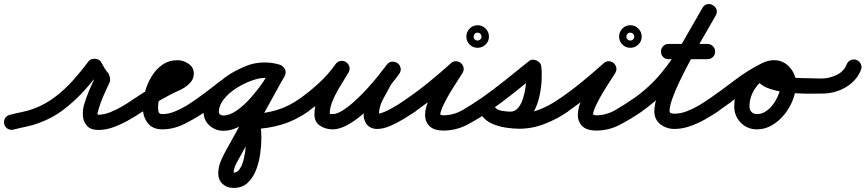

<svg xmlns="http://www.w3.org/2000/svg" viewBox="-50 -594 4256 944"><path d="M17 43Q2 47 -11.5 39.5Q-25 32 -29 17Q-33 2 -25.5 -11.5Q-18 -25 -3 -29Q27 -37 57.5 -43Q88 -49 117 -60Q173 -81 221 -117.5Q269 -154 309.5 -199.5Q350 -245 385 -292Q395 -306 417 -305Q438 -304 447 -289Q454 -277 463.5 -260Q473 -243 481 -236Q486 -231 490 -215Q493 -199 490 -192Q475 -159 460 -126Q445 -93 435 -58Q431 -43 429.5 -36.5Q428 -30 434 -30Q462 -30 494 -43Q526 -56 556 -74Q586 -92 608 -108Q608 -108 608 -108Q608 -108 608 -108Q621 -117 636.5 -114Q652 -111 661 -99Q670 -86 667 -70.5Q664 -55 652 -46Q622 -26 585.5 -5Q549 16 510 30.5Q471 45 434 45Q397 45 379 26Q361 7 358 -21Q355 -49 363 -78Q374 -116 389.5 -152Q405 -188 422 -224Q424 -227 426.5 -219.5Q429 -212 431 -203Q433 -193 433.5 -185.5Q434 -178 431 -180Q416 -193 404.5 -213Q393 -233 383 -251Q379 -258 390 -261Q401 -264 415 -263Q429 -262 439.5 -258Q450 -254 445 -248Q406 -194 360 -144Q314 -94 260.5 -53.5Q207 -13 143 10Q112 22 80 28.5Q48 35 17 43Q17 43 17 43Q17 43 17 43Z M651 -46Q639 -37 623.5 -40Q608 -43 599 -56Q590 -68 593 -83.5Q596 -99 609 -108Q658 -142 709.5 -170Q761 -198 813 -226Q821 -231 826 -234Q829 -236 829 -236Q828 -234 828 -232Q828 -239 828.5 -232Q829 -225 829 -224Q831 -220 829.5 -221.5Q828 -223 823 -223Q799 -223 781 -206Q763 -189 751 -163.5Q739 -138 733 -111.5Q727 -85 727 -66Q727 -53 730 -43Q733 -33 748 -33Q777 -33 807.5 -45Q838 -57 866.5 -74.5Q895 -92 917 -108Q930 -117 945.5 -114Q961 -111 970 -99Q979 -86 976 -70.5Q973 -55 961 -46Q916 -15 860.5 13.5Q805 42 748 42Q700 42 676 10.5Q652 -21 652 -66Q652 -102 663 -142.5Q674 -183 695.5 -218.5Q717 -254 749 -276Q781 -298 823 -298Q851 -298 877 -280.5Q903 -263 903 -232Q903 -204 882 -184Q862 -163 831 -149.5Q800 -136 775 -122Q743 -105 712 -86Q681 -67 651 -46Q651 -46 651 -46Q651 -46 651 -46Z M908 -55Q899 -68 902 -83.5Q905 -99 917 -108Q955 -134 993.5 -165Q1032 -196 1073 -223.5Q1114 -251 1158 -269Q1202 -287 1251 -287Q1289 -287 1325 -276Q1325 -276 1325 -276Q1325 -276 1325 -276Q1340 -272 1347 -258Q1354 -244 1350 -229Q1346 -214 1332 -207Q1318 -200 1303 -204Q1278 -212 1251 -212Q1211 -212 1172.5 -195Q1134 -178 1097.5 -151.5Q1061 -125 1027 -97Q993 -69 961 -46Q948 -37 932.5 -40Q917 -43 908 -55ZM1350 -230Q1346 -215 1332.5 -207.5Q1319 -200 1304 -204Q1278 -211 1252 -211Q1224 -211 1185.5 -197Q1147 -183 1110.5 -159.5Q1074 -136 1050 -105.5Q1026 -75 1026 -43Q1026 -35 1033 -30.5Q1040 -26 1047 -26Q1079 -26 1114.5 -51Q1150 -76 1183.5 -114Q1217 -152 1243 -190Q1269 -228 1282 -255Q1291 -271 1305.5 -273.5Q1320 -276 1333 -270Q1345 -263 1351.5 -249.5Q1358 -236 1349 -220Q1292 -117 1235 -13.5Q1178 90 1121 193Q1112 208 1105.5 223.5Q1099 239 1098 257Q1098 260 1094.5 257.5Q1091 255 1098 255Q1118 255 1130.5 234Q1143 213 1149.5 183.5Q1156 154 1158 127Q1160 100 1160 87Q1160 69 1158.5 50Q1157 31 1153 13Q1149 0 1161 -17Q1174 -33 1188 -33Q1254 -36 1311 -53Q1368 -70 1422 -108Q1435 -117 1450.5 -114Q1466 -111 1475 -99Q1484 -86 1481 -70.5Q1478 -55 1466 -46Q1403 -2 1335 18.5Q1267 39 1190 41Q1183 42 1187 32Q1191 22 1199 11Q1207 1 1215.5 -5.5Q1224 -12 1225 -5Q1231 17 1233 40.5Q1235 64 1235 87Q1235 119 1229.5 160.5Q1224 202 1209.5 240.5Q1195 279 1168 304.5Q1141 330 1098 330Q1065 330 1044 310Q1023 290 1023 257Q1024 228 1033 204.5Q1042 181 1055 157Q1112 54 1169 -49.5Q1226 -153 1283 -256Q1292 -272 1306.5 -275Q1321 -278 1333 -271Q1346 -265 1352 -251.5Q1358 -238 1350 -221Q1331 -184 1298.5 -137.5Q1266 -91 1225 -48.5Q1184 -6 1138.5 21.5Q1093 49 1047 49Q1009 49 980 23Q951 -3 951 -43Q951 -92 981 -136Q1011 -180 1057.5 -214Q1104 -248 1156 -267Q1208 -286 1252 -286Q1289 -286 1324 -276Q1339 -272 1346.5 -258.5Q1354 -245 1350 -230Z M1412 -56Q1403 -69 1406 -84Q1409 -99 1422 -108Q1472 -143 1518.5 -186Q1565 -229 1600 -279Q1611 -293 1625.5 -294.5Q1640 -296 1651 -289Q1663 -281 1667.5 -267.5Q1672 -254 1664 -238Q1647 -209 1625 -174Q1603 -139 1587 -102.5Q1571 -66 1571 -32Q1571 -32 1570 -34Q1569 -35 1575.5 -34Q1582 -33 1585 -33Q1607 -33 1636.5 -52Q1666 -71 1698.5 -101Q1731 -131 1761.5 -165Q1792 -199 1815.5 -228.5Q1839 -258 1851 -275Q1862 -290 1877 -290Q1892 -290 1903 -281Q1915 -273 1919 -258.5Q1923 -244 1911 -230Q1901 -217 1890.5 -204.5Q1880 -192 1873 -178Q1873 -178 1873 -179Q1873 -179 1873 -179Q1855 -146 1834 -107.5Q1813 -69 1813 -30Q1813 -27 1813 -27Q1813 -27 1813 -28Q1813 -28 1813 -28Q1816 -22 1812.5 -24Q1809 -26 1805.5 -30.5Q1802 -35 1805 -35Q1822 -35 1850.5 -48.5Q1879 -62 1906.5 -79.5Q1934 -97 1949 -108Q1962 -117 1977.5 -114Q1993 -111 2002 -99Q2011 -86 2008 -70.5Q2005 -55 1993 -46Q1970 -31 1937 -10.5Q1904 10 1869 25Q1834 40 1805 40Q1784 40 1769.5 31.5Q1755 23 1747 8Q1747 8 1747 8Q1747 7 1747 7Q1738 -9 1738 -30Q1738 -80 1761 -126Q1784 -172 1807 -215Q1807 -215 1807 -215Q1807 -216 1807 -216Q1817 -232 1829 -247Q1841 -262 1853 -276Q1864 -291 1879 -291Q1894 -291 1905 -283Q1916 -275 1919.5 -260.5Q1923 -246 1913 -231Q1895 -206 1866.5 -171Q1838 -136 1803 -99Q1768 -62 1730.5 -30Q1693 2 1655.5 22Q1618 42 1585 42Q1551 42 1523.5 24Q1496 6 1496 -32Q1496 -74 1513 -116.5Q1530 -159 1554 -199Q1578 -239 1598 -276Q1607 -291 1622 -292Q1637 -293 1649 -285Q1661 -278 1666.5 -264Q1672 -250 1662 -235Q1622 -180 1571 -132.5Q1520 -85 1464 -46Q1451 -37 1436 -40Q1421 -43 1412 -56Z M1991 -46Q1979 -37 1963.5 -40Q1948 -43 1939 -56Q1930 -68 1933 -83.5Q1936 -99 1949 -108Q2006 -147 2061 -192Q2116 -237 2167 -283Q2179 -294 2192.5 -293Q2206 -292 2216 -284Q2226 -275 2229 -262Q2232 -249 2224 -235Q2204 -203 2183.5 -171.5Q2163 -140 2145 -107Q2137 -92 2129.5 -76.5Q2122 -61 2117 -44Q2116 -40 2114.5 -33.5Q2113 -27 2113 -29Q2115 -32 2120 -29.5Q2125 -27 2129 -27Q2180 -27 2225.5 -53.5Q2271 -80 2311 -108Q2311 -108 2311 -108Q2311 -108 2311 -108Q2324 -117 2339.5 -114Q2355 -111 2364 -99Q2373 -86 2370 -70.5Q2367 -55 2355 -46Q2304 -11 2248.5 18.5Q2193 48 2129 48Q2109 48 2090 42.5Q2071 37 2057 21Q2039 -1 2040 -31Q2041 -61 2054.5 -94.5Q2068 -128 2087.5 -161.5Q2107 -195 2127 -224.5Q2147 -254 2160 -275Q2168 -288 2182.5 -286.5Q2197 -285 2209 -275Q2221 -266 2225 -252Q2229 -238 2217 -227Q2164 -179 2107 -133Q2050 -87 1991 -46Q1991 -46 1991 -46Q1991 -46 1991 -46ZM2296 -433Q2286 -433 2281 -423Q2279 -420 2279 -417Q2279 -416 2279 -414Q2279 -414 2279 -412Q2279 -402 2289 -397Q2292 -395 2295 -395Q2296 -395 2298 -395Q2300 -395 2301 -395Q2304 -395 2307 -397Q2317 -402 2317 -412Q2317 -413 2318 -414Q2318 -416 2317 -417Q2317 -420 2315 -423Q2310 -433 2300 -433Q2299 -433 2298 -434Q2298 -433 2296 -433ZM2243 -414Q2243 -437 2259 -453.5Q2275 -470 2298 -470Q2321 -470 2337.5 -453.5Q2354 -437 2354 -414Q2354 -391 2337.5 -375Q2321 -359 2298 -359Q2275 -359 2259 -375Q2243 -391 2243 -414Z M2302 -56Q2293 -68 2296 -83.5Q2299 -99 2312 -108Q2373 -151 2432.5 -198.5Q2492 -246 2550 -293Q2558 -300 2568 -300.5Q2578 -301 2587 -297Q2596 -293 2603 -286Q2610 -279 2611 -269Q2615 -239 2613 -199.5Q2611 -160 2602 -120Q2593 -80 2575 -45.5Q2557 -11 2528 9.5Q2499 30 2459 30Q2421 30 2381.5 18Q2342 6 2318 -27Q2308 -43 2312 -57.5Q2316 -72 2327 -80Q2339 -88 2354 -87Q2369 -86 2380 -71Q2390 -56 2413.5 -48.5Q2437 -41 2462 -38.5Q2487 -36 2503 -36Q2555 -36 2606.5 -57Q2658 -78 2699 -108Q2699 -108 2699 -108Q2699 -108 2699 -108Q2712 -117 2727 -114Q2742 -111 2752 -99Q2761 -86 2758 -71Q2755 -56 2743 -46Q2692 -10 2629.5 14.5Q2567 39 2503 39Q2473 39 2437 33.5Q2401 28 2369 14Q2337 0 2318 -27Q2308 -43 2312 -57.5Q2316 -72 2327 -80Q2339 -88 2354 -87Q2369 -86 2380 -71Q2391 -54 2416 -49.5Q2441 -45 2459 -45Q2481 -45 2496 -62Q2511 -79 2520 -105.5Q2529 -132 2533.5 -162Q2538 -192 2538.5 -218.5Q2539 -245 2537 -260Q2536 -269 2548 -269Q2560 -269 2574 -263Q2587 -258 2596 -250Q2605 -242 2598 -236Q2539 -187 2478 -138.5Q2417 -90 2354 -46Q2342 -37 2326.5 -40Q2311 -43 2302 -56Z M2742 -46Q2730 -37 2714.5 -40Q2699 -43 2690 -56Q2681 -68 2684 -83.5Q2687 -99 2700 -108Q2757 -147 2812 -192Q2867 -237 2918 -283Q2930 -294 2943.5 -293Q2957 -292 2967 -284Q2977 -275 2980 -262Q2983 -249 2975 -235Q2955 -203 2934.5 -171.5Q2914 -140 2896 -107Q2888 -92 2880.5 -76.5Q2873 -61 2868 -44Q2867 -40 2865.5 -33.5Q2864 -27 2864 -29Q2866 -32 2871 -29.5Q2876 -27 2880 -27Q2931 -27 2976.5 -53.5Q3022 -80 3062 -108Q3062 -108 3062 -108Q3062 -108 3062 -108Q3075 -117 3090.5 -114Q3106 -111 3115 -99Q3124 -86 3121 -70.5Q3118 -55 3106 -46Q3055 -11 2999.5 18.5Q2944 48 2880 48Q2860 48 2841 42.5Q2822 37 2808 21Q2790 -1 2791 -31Q2792 -61 2805.5 -94.5Q2819 -128 2838.5 -161.5Q2858 -195 2878 -224.5Q2898 -254 2911 -275Q2919 -288 2933.5 -286.5Q2948 -285 2960 -275Q2972 -266 2976 -252Q2980 -238 2968 -227Q2915 -179 2858 -133Q2801 -87 2742 -46Q2742 -46 2742 -46Q2742 -46 2742 -46ZM3047 -433Q3037 -433 3032 -423Q3030 -420 3030 -417Q3030 -416 3030 -414Q3030 -414 3030 -412Q3030 -402 3040 -397Q3043 -395 3046 -395Q3047 -395 3049 -395Q3051 -395 3052 -395Q3055 -395 3058 -397Q3068 -402 3068 -412Q3068 -413 3069 -414Q3069 -416 3068 -417Q3068 -420 3066 -423Q3061 -433 3051 -433Q3050 -433 3049 -434Q3049 -433 3047 -433ZM2994 -414Q2994 -437 3010 -453.5Q3026 -470 3049 -470Q3072 -470 3088.5 -453.5Q3105 -437 3105 -414Q3105 -391 3088.5 -375Q3072 -359 3049 -359Q3026 -359 3010 -375Q2994 -391 2994 -414Z M3105 -46Q3093 -37 3077.5 -40Q3062 -43 3053 -56Q3044 -68 3047 -83.5Q3050 -99 3063 -108Q3144 -165 3202.5 -236.5Q3261 -308 3308.5 -389Q3356 -470 3403 -554Q3413 -571 3427.5 -573.5Q3442 -576 3454 -569Q3467 -562 3472.5 -548Q3478 -534 3469 -518Q3457 -498 3436.5 -462Q3416 -426 3390 -380.5Q3364 -335 3338 -286Q3312 -237 3290 -191Q3268 -145 3255 -107.5Q3242 -70 3242 -48Q3242 -39 3250.5 -37Q3259 -35 3266 -35Q3295 -35 3325.5 -46.5Q3356 -58 3385 -75Q3414 -92 3436 -108Q3436 -108 3436 -108Q3436 -108 3436 -108Q3449 -117 3464.5 -114Q3480 -111 3489 -99Q3498 -86 3495 -70.5Q3492 -55 3480 -46Q3450 -26 3414.5 -6Q3379 14 3341 27Q3303 40 3266 40Q3227 40 3197 17Q3167 -6 3167 -48Q3167 -82 3185.5 -134Q3204 -186 3233.5 -246.5Q3263 -307 3296 -366.5Q3329 -426 3358 -475.5Q3387 -525 3403 -554Q3413 -571 3427.5 -573.5Q3442 -576 3454 -569Q3467 -562 3472.5 -548Q3478 -534 3469 -518Q3418 -428 3367.5 -342.5Q3317 -257 3254.5 -182Q3192 -107 3105 -46Q3105 -46 3105 -46Q3105 -46 3105 -46ZM3237 -303Q3221 -303 3210.5 -313.5Q3200 -324 3200 -340Q3200 -356 3210.5 -367Q3221 -378 3237 -378Q3285 -378 3332.5 -378Q3380 -378 3428 -378Q3428 -378 3428 -378Q3428 -378 3428 -378Q3444 -378 3455 -367Q3466 -356 3466 -340Q3466 -324 3455 -313.5Q3444 -303 3428 -303Q3380 -303 3332.5 -303Q3285 -303 3237 -303Q3237 -303 3237 -303Q3237 -303 3237 -303Z M3427 -56Q3418 -68 3421 -83.5Q3424 -99 3437 -108Q3500 -152 3563.5 -200.5Q3627 -249 3696 -283Q3696 -283 3696 -283Q3696 -283 3696 -283Q3710 -290 3724.5 -285Q3739 -280 3746 -266Q3753 -252 3748 -237.5Q3743 -223 3729 -216Q3663 -184 3601.5 -136Q3540 -88 3479 -46Q3467 -37 3451.5 -40Q3436 -43 3427 -56ZM3746 -265Q3753 -251 3747.5 -236.5Q3742 -222 3728 -215Q3687 -197 3661 -156.5Q3635 -116 3635 -71Q3635 -54 3645 -43.5Q3655 -33 3672 -33Q3696 -33 3717.5 -48Q3739 -63 3755 -86.5Q3771 -110 3780 -135.5Q3789 -161 3789 -183Q3789 -196 3780 -209Q3771 -222 3757 -222Q3750 -222 3744 -222Q3740 -221 3740 -221Q3741 -222 3742.5 -224.5Q3744 -227 3743 -226Q3743 -226 3743 -225Q3743 -225 3743 -225Q3743 -224 3743.5 -226.5Q3744 -229 3743 -230Q3742 -237 3742 -234.5Q3742 -232 3741 -236Q3742 -235 3742 -235Q3748 -231 3759 -227Q3768 -224 3777.5 -222Q3787 -220 3797 -219Q3844 -211 3892.5 -210Q3941 -209 3989 -208Q3989 -208 3989 -208Q3989 -208 3989 -208Q4005 -208 4016 -197Q4027 -186 4026 -171Q4026 -155 4015 -144Q4004 -133 3989 -134Q3974 -134 3942 -133.5Q3910 -133 3870 -135Q3830 -137 3790.5 -143.5Q3751 -150 3720 -163Q3689 -176 3675 -197Q3661 -218 3673 -251Q3673 -251 3673 -251Q3673 -250 3673 -250Q3682 -278 3706.5 -288Q3731 -298 3757 -298Q3788 -298 3812 -281.5Q3836 -265 3850 -238.5Q3864 -212 3864 -183Q3864 -146 3849.5 -106.5Q3835 -67 3808.5 -33.5Q3782 0 3747 21Q3712 42 3672 42Q3624 42 3592 9Q3560 -24 3560 -71Q3560 -116 3577.5 -157.5Q3595 -199 3625.5 -232Q3656 -265 3697 -283Q3711 -290 3725.5 -284.5Q3740 -279 3746 -265Z M3989 -134Q3973 -134 3962 -145Q3951 -156 3952 -171Q3952 -187 3963 -198Q3974 -209 3989 -208Q4026 -208 4062.5 -225Q4099 -242 4113 -278Q4119 -292 4133 -298.5Q4147 -305 4162 -299Q4176 -293 4182.5 -279Q4189 -265 4183 -250Q4168 -212 4137 -185.5Q4106 -159 4067 -146Q4028 -133 3989 -134Q3989 -134 3989 -134Q3989 -134 3989 -134Z"/></svg>

Font: FRB American Cursive Guidelines Extrabold
Style: Bold Italic
Weight: 800
Italic angle: -25°
Version: Version 2.0;Modular Font Editor K font №1